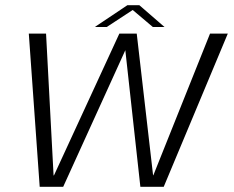

<svg xmlns="http://www.w3.org/2000/svg" viewBox="-20 -720 902 740"><path d="M133 0H223.5L463 -526.5L521 0H611L858 -590.5H789.5L571 -44.5H570L507 -590.5H440L188 -44H186.5L157.5 -590.5H91ZM345.5 -616H391.5L491.5 -681.5L569 -616H614L517 -700H471Z"/></svg>

Font: Anybody SemiExpanded Light
Style: Italic
Weight: 300
Width: 6
Italic angle: -10°
Version: Version 1.113;gftools[0.9.25]